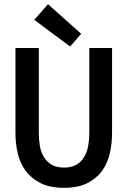

<svg xmlns="http://www.w3.org/2000/svg" viewBox="-20 -888 611 920"><path d="M54 -658H166V-250Q166 -219 171 -189Q176 -159 190 -136Q204 -113 227 -99Q250 -85 287 -85Q323 -85 346.5 -99Q370 -113 383.5 -136Q397 -159 402.5 -188.5Q408 -218 408 -250V-658H517V-252Q517 -202 506.5 -154.5Q496 -107 469.5 -70Q443 -33 398.5 -10.5Q354 12 287 12Q219 12 174.5 -10.5Q130 -33 103 -69.5Q76 -106 65 -153.5Q54 -201 54 -252ZM210 -868 369 -726 316 -665 144 -793Z"/></svg>

Font: Codetta
Style: Bold
Weight: 700
Designer: Ulrich Proeller
Foundry: PROSA GmbH
Version: Version 2.00;September 29, 2018;FontCreator 11.5.0.2427 64-b